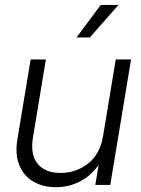

<svg xmlns="http://www.w3.org/2000/svg" viewBox="-20 -760 579 789"><path d="M210 9.3Q156.7 9.3 117.2 -13.7Q77.6 -36.6 59.3 -81.3Q41 -126 51.8 -189.9L106 -515.6H168.5L115.2 -193.8Q104 -124.5 134.8 -86.9Q165.5 -49.3 229 -49.3Q292 -49.3 341.8 -87.9Q391.6 -126.5 403.8 -202.6L455.6 -515.6H518.6L433.1 0H371.6L385.3 -82Q351.6 -35.6 306.4 -13.2Q261.2 9.3 210 9.3ZM294.4 -606 394 -739.7H466.8L349.1 -606Z"/></svg>

Font: Inter Display Light
Style: Italic
Weight: 300
Italic angle: -9.39999°
Designer: Rasmus Andersson
Foundry: rsms
Version: Version 4.000;git-a52131595